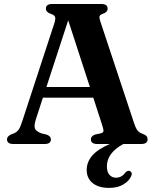

<svg xmlns="http://www.w3.org/2000/svg" viewBox="-20 -720 780 960"><path d="M234.5 -23.5Q234.5 0 203.5 0H46.5Q15 0 15 -23.5Q15 -38 35 -47.5L51.5 -54Q66.5 -61.5 74.2 -73.2Q82 -85 92 -116L251.5 -603Q258.5 -625 255.5 -634.8Q252.5 -644.5 235 -650.5Q209.5 -658.5 209.5 -677Q209.5 -700 241 -700H487Q518 -700 518 -677Q518 -658.5 494 -651Q480.5 -646.5 478 -639Q475.5 -631.5 481 -615L650 -105.5Q658 -80.5 667 -68.5Q676 -56.5 693 -51Q707.5 -45.5 712.8 -39.2Q718 -33 718 -23.5Q718 0 686.5 0H596.5Q514.5 45 514.5 111.5Q514.5 140.5 527.5 154.5Q540.5 168.5 560 168.5Q588.5 168.5 607 142.5Q617.5 131.5 627.5 134.5Q633.5 136 637.2 142.5Q641 149 636 160Q627 183.5 598 201.5Q569 219.5 526 219.5Q472.5 219.5 443 195.2Q413.5 171 413.5 129.5Q413.5 90.5 440.8 58.5Q468 26.5 528.5 0H466Q434.5 0 434.5 -23.5Q434.5 -40 456.5 -47.5L485 -53.5Q498 -58 497.5 -66.8Q497 -75.5 490.5 -95.5L446.5 -231.5H194.5L159.5 -124Q149.5 -92.5 154.5 -78.2Q159.5 -64 186 -53.5L213 -47Q234.5 -39 234.5 -23.5ZM212 -285H429.5L321 -618.5Z"/></svg>

Font: Fraunces 9pt SemiBold
Style: Regular
Weight: 600
Version: Version 1.000;[b76b70a41]